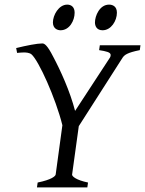

<svg xmlns="http://www.w3.org/2000/svg" viewBox="-20 -811 628 831"><path d="M292 -55C292 -57 292 -56 321 -265L511 -562C519 -573 530 -583 585 -594L588 -615H412L409 -594C440 -589 459 -585 459 -573C459 -568 458 -566 456 -562L305 -331C283 -416 242 -506 210 -566C184 -617 172 -623 163 -623C140 -623 95 -614 50 -603L54 -582C65 -583 75 -584 83 -584C93 -584 107 -583 116 -576C147 -550 221 -386 250 -269L221 -56C220 -48 202 -33 143 -21L140 0H358L361 -21C308 -32 292 -48 292 -55ZM271 -791C234 -791 209 -745 209 -714C209 -687 229 -680 242 -680C281 -680 303 -722 303 -756C303 -782 287 -791 271 -791ZM452 -791C411 -791 391 -742 391 -714C391 -699 398 -680 424 -680C461 -680 486 -721 486 -756C486 -784 467 -791 452 -791Z"/></svg>

Font: Temporarium
Style: Italic
Weight: 400
Italic angle: -7°
Version: Version 1.1